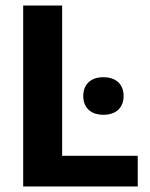

<svg xmlns="http://www.w3.org/2000/svg" viewBox="-20 -670 540 690"><path d="M63.3 0H475V-110H203.3V-650H63.3ZM351.7 -257.5C399.2 -257.5 424.2 -285 424.2 -325C424.2 -365 399.2 -392.5 351.7 -392.5C304.2 -392.5 279.2 -365 279.2 -325C279.2 -285 304.2 -257.5 351.7 -257.5Z"/></svg>

Font: Familjen Grotesk GF
Style: Bold
Weight: 700
Designer: Anders Wikstroem, Jonas Baeckman, Matilda Gysing, Kristian Moeller
Foundry: Familjen STHLM AB
Version: Version 2.000; Beta; Release 4; Build 6